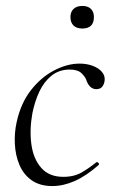

<svg xmlns="http://www.w3.org/2000/svg" viewBox="-20 -613 385 646"><path d="M156 13Q114 13 86.5 -6.5Q59 -26 45.5 -58Q32 -90 30 -128Q28 -166 36 -202Q50 -266 84 -309.5Q118 -353 162 -376Q206 -399 248 -399Q272 -399 292 -391.5Q312 -384 323 -371Q334 -358 332 -342Q331 -331 324.5 -322Q318 -313 304 -313Q293 -313 284.5 -320.5Q276 -328 271 -342Q268 -353 255 -366Q242 -379 215 -379Q179 -379 153.5 -358.5Q128 -338 112.5 -305Q97 -272 89 -232Q79 -177 85.5 -128Q92 -79 118.5 -48.5Q145 -18 193 -18Q230 -18 256 -33.5Q282 -49 304 -67Q307 -69 311 -65Q315 -61 312 -58Q270 -21 231.5 -4Q193 13 156 13ZM257 -517Q238 -517 227.5 -527Q217 -537 217 -556Q217 -573 227.5 -583Q238 -593 257 -593Q276 -593 286 -583Q296 -573 296 -556Q296 -517 257 -517Z"/></svg>

Font: Cormorant Infant Light
Style: Italic
Weight: 300
Italic angle: -10°
Designer: Christian Thalmann (Catharsis Fonts)
Foundry: Catharsis Fonts
Version: Version 4.001